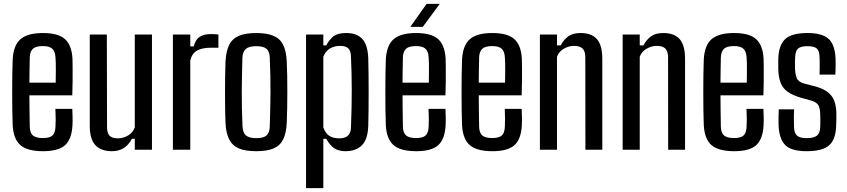

<svg xmlns="http://www.w3.org/2000/svg" viewBox="-20 -780 4412 1000"><path d="M204.5 7.5Q121.5 7.5 85.5 -24.8Q49.5 -57 46 -129Q44.5 -163.5 44 -207.2Q43.5 -251 43.5 -297.8Q43.5 -344.5 44 -389.2Q44.5 -434 46 -470Q50 -544.5 87 -576.2Q124 -608 203.5 -608Q284 -608 319 -575.8Q354 -543.5 357.5 -473.5Q358 -462 358.2 -430.2Q358.5 -398.5 358.2 -358.8Q358 -319 356.5 -283.5H133Q133 -243.5 133.8 -202.8Q134.5 -162 135 -119.5Q136 -87 152 -74Q168 -61 203 -61Q238 -61 252.8 -74Q267.5 -87 269 -120Q270 -135 270 -160Q270 -185 268.5 -213H356.5Q357.5 -197.5 358 -171.2Q358.5 -145 357.5 -129Q354 -56 319.2 -24.2Q284.5 7.5 204.5 7.5ZM133 -349.5H270Q270.5 -376.5 270.8 -403.5Q271 -430.5 270.5 -451.8Q270 -473 269 -481.5Q267 -514 251.5 -527Q236 -540 203.5 -540Q166 -540 151 -525.5Q136 -511 135 -481.5Q134.5 -449 133.8 -416Q133 -383 133 -349.5Z M563.5 7.5Q507 7.5 477.2 -23.5Q447.5 -54.5 447.5 -125V-600H536.5L537.5 -117.5Q537.5 -87 550.8 -73.2Q564 -59.5 593.5 -59.5Q622.5 -59.5 647 -74.2Q671.5 -89 682 -116V-600H771.5V0H682V-57H667Q648.5 -23 622.8 -7.8Q597 7.5 563.5 7.5Z M880.5 0V-600H971V-538.5H989Q998 -574 1020 -588.2Q1042 -602.5 1079 -602.5Q1088.5 -602.5 1098.5 -601.8Q1108.5 -601 1117.5 -600.5V-531.5H1080Q1033.5 -531.5 1007 -517Q980.5 -502.5 971 -466V0Z M1314.5 7.5Q1257.5 7.5 1223.5 -7.2Q1189.5 -22 1173.2 -54.8Q1157 -87.5 1154.5 -140.5Q1153 -169.5 1152.5 -209.8Q1152 -250 1152 -294.2Q1152 -338.5 1152.5 -381.5Q1153 -424.5 1154.5 -459.5Q1157.5 -513.5 1173.5 -546Q1189.5 -578.5 1223.8 -593.2Q1258 -608 1314.5 -608Q1372 -608 1406 -592.8Q1440 -577.5 1455.5 -545Q1471 -512.5 1473.5 -459.5Q1475 -427.5 1475.8 -387Q1476.5 -346.5 1476.5 -303.2Q1476.5 -260 1475.8 -218Q1475 -176 1473.5 -140.5Q1471 -87.5 1455.2 -54.8Q1439.5 -22 1405.5 -7.2Q1371.5 7.5 1314.5 7.5ZM1314.5 -60.5Q1353.5 -60.5 1368.8 -75.2Q1384 -90 1385 -121Q1386.5 -166.5 1387.5 -210.8Q1388.5 -255 1388.8 -299.2Q1389 -343.5 1388 -388.2Q1387 -433 1385 -479.5Q1384 -512 1368 -525.8Q1352 -539.5 1314.5 -539.5Q1276.5 -539.5 1260 -524.8Q1243.5 -510 1242.5 -478Q1241.5 -439.5 1240.5 -396Q1239.5 -352.5 1239.2 -306.8Q1239 -261 1240 -214.5Q1241 -168 1243 -122.5Q1244.5 -89.5 1260.5 -75Q1276.5 -60.5 1314.5 -60.5Z M1574 200V-600H1664V-543.5H1679Q1696.5 -576 1718.5 -592Q1740.5 -608 1783 -608Q1838.5 -608 1867 -577.2Q1895.5 -546.5 1898 -476Q1899 -446 1899.5 -399.2Q1900 -352.5 1900 -300.5Q1900 -248.5 1899.5 -201.5Q1899 -154.5 1898 -124Q1895.5 -54 1864.8 -23.2Q1834 7.5 1778.5 7.5Q1744.5 7.5 1721.5 -7.5Q1698.5 -22.5 1679 -57H1664V200ZM1747 -59.5Q1776.5 -59.5 1792 -73.2Q1807.5 -87 1808 -117.5Q1810.5 -176 1811.2 -223.8Q1812 -271.5 1812 -313.8Q1812 -356 1811 -397.5Q1810 -439 1808 -484.5Q1807.5 -514.5 1794.2 -527.8Q1781 -541 1751.5 -541Q1720.5 -541 1697.8 -527Q1675 -513 1664 -484.5V-116Q1676 -84.5 1695.8 -72Q1715.5 -59.5 1747 -59.5Z M2148 7.5Q2065 7.5 2029 -24.8Q1993 -57 1989.5 -129Q1988 -163.5 1987.5 -207.2Q1987 -251 1987 -297.8Q1987 -344.5 1987.5 -389.2Q1988 -434 1989.5 -470Q1993.5 -544.5 2030.5 -576.2Q2067.5 -608 2147 -608Q2227.5 -608 2262.5 -575.8Q2297.5 -543.5 2301 -473.5Q2301.5 -462 2301.8 -430.2Q2302 -398.5 2301.8 -358.8Q2301.5 -319 2300 -283.5H2076.5Q2076.5 -243.5 2077.2 -202.8Q2078 -162 2078.5 -119.5Q2079.5 -87 2095.5 -74Q2111.5 -61 2146.5 -61Q2181.5 -61 2196.2 -74Q2211 -87 2212.5 -120Q2213.5 -135 2213.5 -160Q2213.5 -185 2212 -213H2300Q2301 -197.5 2301.5 -171.2Q2302 -145 2301 -129Q2297.5 -56 2262.8 -24.2Q2228 7.5 2148 7.5ZM2076.5 -349.5H2213.5Q2214 -376.5 2214.2 -403.5Q2214.5 -430.5 2214 -451.8Q2213.5 -473 2212.5 -481.5Q2210.5 -514 2195 -527Q2179.5 -540 2147 -540Q2109.5 -540 2094.5 -525.5Q2079.5 -511 2078.5 -481.5Q2078 -449 2077.2 -416Q2076.5 -383 2076.5 -349.5ZM2117 -640 2202 -760H2270.5L2182 -640Z M2545 7.5Q2462 7.5 2426 -24.8Q2390 -57 2386.5 -129Q2385 -163.5 2384.5 -207.2Q2384 -251 2384 -297.8Q2384 -344.5 2384.5 -389.2Q2385 -434 2386.5 -470Q2390.5 -544.5 2427.5 -576.2Q2464.5 -608 2544 -608Q2624.5 -608 2659.5 -575.8Q2694.5 -543.5 2698 -473.5Q2698.5 -462 2698.8 -430.2Q2699 -398.5 2698.8 -358.8Q2698.5 -319 2697 -283.5H2473.5Q2473.5 -243.5 2474.2 -202.8Q2475 -162 2475.5 -119.5Q2476.5 -87 2492.5 -74Q2508.5 -61 2543.5 -61Q2578.5 -61 2593.2 -74Q2608 -87 2609.5 -120Q2610.5 -135 2610.5 -160Q2610.5 -185 2609 -213H2697Q2698 -197.5 2698.5 -171.2Q2699 -145 2698 -129Q2694.5 -56 2659.8 -24.2Q2625 7.5 2545 7.5ZM2473.5 -349.5H2610.5Q2611 -376.5 2611.2 -403.5Q2611.5 -430.5 2611 -451.8Q2610.5 -473 2609.5 -481.5Q2607.5 -514 2592 -527Q2576.5 -540 2544 -540Q2506.5 -540 2491.5 -525.5Q2476.5 -511 2475.5 -481.5Q2475 -449 2474.2 -416Q2473.5 -383 2473.5 -349.5Z M2792 0V-600H2881V-543.5H2900Q2917.5 -575.5 2941.2 -591.8Q2965 -608 3003.5 -608Q3060.5 -608 3088.5 -576.8Q3116.5 -545.5 3117 -476V0H3029L3028.5 -483Q3028 -514 3014 -527.5Q3000 -541 2970 -541Q2942 -541 2916.5 -526.2Q2891 -511.5 2881 -484.5V0Z M3223 0V-600H3312V-543.5H3331Q3348.5 -575.5 3372.2 -591.8Q3396 -608 3434.5 -608Q3491.5 -608 3519.5 -576.8Q3547.5 -545.5 3548 -476V0H3460L3459.5 -483Q3459 -514 3445 -527.5Q3431 -541 3401 -541Q3373 -541 3347.5 -526.2Q3322 -511.5 3312 -484.5V0Z M3804 7.5Q3721 7.5 3685 -24.8Q3649 -57 3645.5 -129Q3644 -163.5 3643.5 -207.2Q3643 -251 3643 -297.8Q3643 -344.5 3643.5 -389.2Q3644 -434 3645.5 -470Q3649.5 -544.5 3686.5 -576.2Q3723.5 -608 3803 -608Q3883.5 -608 3918.5 -575.8Q3953.5 -543.5 3957 -473.5Q3957.5 -462 3957.8 -430.2Q3958 -398.5 3957.8 -358.8Q3957.5 -319 3956 -283.5H3732.5Q3732.5 -243.5 3733.2 -202.8Q3734 -162 3734.5 -119.5Q3735.5 -87 3751.5 -74Q3767.5 -61 3802.5 -61Q3837.5 -61 3852.2 -74Q3867 -87 3868.5 -120Q3869.5 -135 3869.5 -160Q3869.5 -185 3868 -213H3956Q3957 -197.5 3957.5 -171.2Q3958 -145 3957 -129Q3953.5 -56 3918.8 -24.2Q3884 7.5 3804 7.5ZM3732.5 -349.5H3869.5Q3870 -376.5 3870.2 -403.5Q3870.5 -430.5 3870 -451.8Q3869.5 -473 3868.5 -481.5Q3866.5 -514 3851 -527Q3835.5 -540 3803 -540Q3765.5 -540 3750.5 -525.5Q3735.5 -511 3734.5 -481.5Q3734 -449 3733.2 -416Q3732.5 -383 3732.5 -349.5Z M4181 7.5Q4102 7.5 4070 -24.2Q4038 -56 4035 -128.5Q4034.5 -151 4034.8 -170.8Q4035 -190.5 4036 -210.5H4116Q4114.5 -180 4114.8 -158Q4115 -136 4115.5 -119.5Q4116 -86.5 4131.2 -73.5Q4146.5 -60.5 4181 -60.5Q4218.5 -60.5 4235 -73.8Q4251.5 -87 4252 -120Q4252.5 -134.5 4252.5 -143.8Q4252.5 -153 4252.5 -161.8Q4252.5 -170.5 4252 -183Q4251.5 -215.5 4242.5 -231.5Q4233.5 -247.5 4206 -256L4148.5 -272Q4108 -284 4083 -301.5Q4058 -319 4046.5 -347Q4035 -375 4033.5 -419Q4033.5 -435.5 4033.5 -446.8Q4033.5 -458 4033.5 -470.5Q4035 -543.5 4068.8 -575.8Q4102.5 -608 4185.5 -608Q4263.5 -608 4296.5 -576.8Q4329.5 -545.5 4332 -472Q4332.5 -461.5 4332.2 -434.8Q4332 -408 4330.5 -391.5H4248.5Q4249 -406.5 4249.2 -423.8Q4249.5 -441 4249.2 -456.5Q4249 -472 4248.5 -482.5Q4248 -514.5 4234.5 -527Q4221 -539.5 4185.5 -539.5Q4150.5 -539.5 4136.5 -527Q4122.5 -514.5 4121.5 -482Q4121 -473.5 4120.5 -459.8Q4120 -446 4120.5 -427.5Q4121.5 -394 4129.5 -373.8Q4137.5 -353.5 4168 -345L4222 -331Q4280 -316.5 4308 -283.8Q4336 -251 4336 -186Q4336 -169.5 4336 -156.5Q4336 -143.5 4335 -126.5Q4333.5 -55 4299.2 -23.8Q4265 7.5 4181 7.5Z"/></svg>

Font: Big Shoulders Text Thin Medium
Style: Regular
Weight: 500
Version: Version 2.002